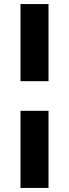

<svg xmlns="http://www.w3.org/2000/svg" viewBox="-20 -796 340 946"><path d="M81 -396H219V-776H81ZM81 130H219V-250H81Z"/></svg>

Font: MV Cash
Style: Bold
Weight: 700
Designer: Rodrigo Fuenzalida
Foundry: fragTYPE
Version: Version 1.100;Glyphs 3.1.2 (3151)